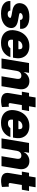

<svg xmlns="http://www.w3.org/2000/svg" viewBox="1521 -2237 726 3808"><g transform="rotate(90 1884.0 -333.0)"><path d="M550.8 -368.2H375Q376.5 -393.6 359.6 -407.7Q342.8 -421.9 317.4 -421.9Q288.6 -421.9 264.9 -408.9Q241.2 -396 238.3 -375Q236.3 -366.7 243.7 -359.6Q251 -352.5 281.2 -346.7L388.7 -327.1Q553.7 -295.9 534.2 -168.9Q524.4 -113.3 484.9 -73.2Q445.3 -33.2 384.8 -11.7Q324.2 9.8 251 9.8Q122.1 9.8 58.1 -41.7Q-5.9 -93.3 0 -175.8H190.4Q190.9 -149.4 208 -136.2Q225.1 -123 253.9 -122.1Q285.2 -121.1 308.6 -134.5Q332 -147.9 335 -168.9Q335.9 -180.7 324.7 -186.8Q313.5 -192.9 282.2 -199.2L188.5 -215.8Q107.4 -230 70.6 -274.2Q33.7 -318.4 44.9 -386.7Q58.6 -468.3 129.9 -510.5Q201.2 -552.7 313.5 -552.7Q436 -552.7 499 -503.4Q562 -454.1 550.8 -368.2Z M829.1 9.8Q741.7 9.8 681.2 -23.7Q620.6 -57.1 594.5 -120.1Q568.4 -183.1 583 -271.5Q597.2 -356 638.4 -419.2Q679.7 -482.4 744.6 -517.6Q809.6 -552.7 894 -552.7Q976.6 -552.7 1034.7 -518.8Q1092.8 -484.9 1118.9 -422.1Q1145 -359.4 1130.9 -272.5L1123.5 -227.5H768.1Q761.7 -182.1 776.4 -155Q791 -127.9 840.3 -127.9Q908.2 -127.9 934.1 -175.8H1112.8Q1085 -90.8 1013.7 -40.5Q942.4 9.8 829.1 9.8ZM896.5 -415Q858.9 -415 829.3 -394.3Q799.8 -373.5 787.1 -335H956.5Q960 -373.5 947 -394.3Q934.1 -415 896.5 -415Z M1386.7 -306.6 1335.9 0H1139.6L1230.5 -545.9H1424.8L1408.2 -441.4H1411.1Q1437 -493.7 1483.9 -523.2Q1530.8 -552.7 1590.8 -552.7Q1648.9 -552.7 1687.3 -526.4Q1725.6 -500 1741.5 -453.9Q1757.3 -407.7 1747.1 -347.7L1689.5 0H1493.2L1543.9 -306.6Q1550.8 -347.2 1534.4 -370.4Q1518.1 -393.6 1480.5 -393.6Q1444.8 -393.6 1419.2 -370.4Q1393.6 -347.2 1386.7 -306.6Z M2182.1 -545.9 2157.7 -403.3H2063.5L2025.9 -175.8Q2020.5 -141.1 2057.1 -141.6Q2065.9 -141.1 2078.4 -143.6Q2090.8 -146 2097.2 -147.5L2103 -8.8Q2087.9 -4.9 2062.7 0.7Q2037.6 6.3 2004.4 7.8Q1901.4 12.7 1856.4 -29.5Q1811.5 -71.8 1827.6 -157.2L1868.7 -403.3H1798.3L1822.8 -545.9H1892.1L1913.6 -675.8H2108.9L2087.4 -545.9Z M2414.1 9.8Q2326.7 9.8 2266.1 -23.7Q2205.6 -57.1 2179.4 -120.1Q2153.3 -183.1 2168 -271.5Q2182.1 -356 2223.4 -419.2Q2264.6 -482.4 2329.6 -517.6Q2394.5 -552.7 2479 -552.7Q2561.5 -552.7 2619.6 -518.8Q2677.7 -484.9 2703.9 -422.1Q2730 -359.4 2715.8 -272.5L2708.5 -227.5H2353Q2346.7 -182.1 2361.3 -155Q2376 -127.9 2425.3 -127.9Q2493.2 -127.9 2519 -175.8H2697.8Q2669.9 -90.8 2598.6 -40.5Q2527.3 9.8 2414.1 9.8ZM2481.4 -415Q2443.8 -415 2414.3 -394.3Q2384.8 -373.5 2372.1 -335H2541.5Q2544.9 -373.5 2532 -394.3Q2519 -415 2481.4 -415Z M2971.7 -306.6 2920.9 0H2724.6L2815.4 -545.9H3009.8L2993.2 -441.4H2996.1Q3022 -493.7 3068.8 -523.2Q3115.7 -552.7 3175.8 -552.7Q3233.9 -552.7 3272.2 -526.4Q3310.5 -500 3326.4 -453.9Q3342.3 -407.7 3332 -347.7L3274.4 0H3078.1L3128.9 -306.6Q3135.7 -347.2 3119.4 -370.4Q3103 -393.6 3065.4 -393.6Q3029.8 -393.6 3004.2 -370.4Q2978.5 -347.2 2971.7 -306.6Z M3767.1 -545.9 3742.7 -403.3H3648.4L3610.8 -175.8Q3605.5 -141.1 3642.1 -141.6Q3650.9 -141.1 3663.3 -143.6Q3675.8 -146 3682.1 -147.5L3688 -8.8Q3672.9 -4.9 3647.7 0.7Q3622.6 6.3 3589.4 7.8Q3486.3 12.7 3441.4 -29.5Q3396.5 -71.8 3412.6 -157.2L3453.6 -403.3H3383.3L3407.7 -545.9H3477.1L3498.5 -675.8H3693.8L3672.4 -545.9Z"/></g></svg>

Font: Inter Tight Black
Style: Italic
Weight: 900
Italic angle: -9.39999°
Designer: Rasmus Andersson
Foundry: rsms
Version: Version 3.004; ttfautohint (v1.8.4.7-5d5b)